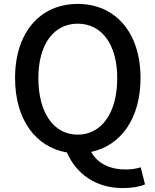

<svg xmlns="http://www.w3.org/2000/svg" viewBox="-20 -770 794 981"><path d="M176 -371C176 -544 255 -649 377 -649C499 -649 579 -544 579 -371C579 -193 499 -82 377 -82C255 -82 176 -193 176 -371ZM699 85C679 91 653 96 621 96C547 96 479 68 446 6C597 -26 698 -164 698 -371C698 -608 566 -750 377 -750C188 -750 57 -608 57 -371C57 -158 163 -18 322 9C367 114 465 191 608 191C656 191 697 183 721 172Z"/></svg>

Font: Noto Sans T Chinese Medium
Style: Regular
Weight: 500
Designer: Ryoko NISHIZUKA (kana & ideographs); Paul D. Hunt (Latin, Greek & Cyrillic); Wenlong ZHANG (bopomofo); Sandoll Communica
Foundry: Adobe Systems Incorporated
Version: Version 1.000;PS 1;hotconv 1.0.78;makeotf.lib2.5.61930